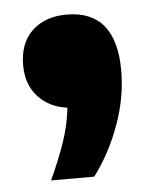

<svg xmlns="http://www.w3.org/2000/svg" viewBox="-38 -245 354 454"><g transform="rotate(-5 139.0 -18.0)"><path d="M65.5 176Q87 129.5 101 88.8Q115 48 119 8Q76.5 2.5 50 -26.2Q23.5 -55 23.5 -101Q23.5 -153.5 54.2 -182.5Q85 -211.5 136 -211.5Q253.5 -211.5 253.5 -68Q253.5 -4.5 230 60.2Q206.5 125 168 176Z"/></g></svg>

Font: Encode Sans SmCnd XBd
Style: Regular
Weight: 800
Width: 4
Designer: Multiple Designers
Foundry: Impallari Type
Version: Version 3.002; ttfautohint (v1.8.3) -l 8 -r 50 -G 200 -x 14 